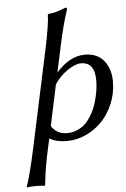

<svg xmlns="http://www.w3.org/2000/svg" viewBox="-61 -742 669 1022"><g transform="rotate(-5 273.0 -230.5)"><path d="M286.1 -500 256.8 -363.8V-358.9Q328.1 -439.9 409.2 -439.9Q475.6 -439.9 510.7 -396Q545.9 -352.1 545.9 -285.2Q545.9 -223.6 523.2 -168.5Q500.5 -113.3 463.4 -74.5Q426.3 -35.6 376.7 -12.9Q327.1 9.8 274.9 9.8Q217.8 9.8 182.1 -12.2L171.9 33.2Q147.9 138.2 138.2 233.9L134.8 236.8Q118.2 233.9 88.9 233.9Q60.5 233.9 41 236.8L40 233.9Q62.5 169.9 91.8 33.2L202.1 -481.9Q231 -617.2 231.9 -669.9L234.9 -672.9Q246.6 -673.8 257.3 -675.5Q268.1 -677.2 278.6 -680.4Q289.1 -683.6 295.4 -685.8Q301.8 -688 313.5 -692.4Q325.2 -696.8 329.1 -698.2Q335.9 -698.2 335.9 -690.9V-688Q310.5 -614.7 286.1 -500ZM383.8 -396Q353.5 -396 310.1 -365.7Q266.6 -335.4 242.2 -295.9L195.8 -77.1Q224.1 -32.2 278.8 -32.2Q309.1 -32.2 335.2 -43.7Q361.3 -55.2 379.2 -73.5Q397 -91.8 411.4 -116.5Q425.8 -141.1 434.3 -166Q442.9 -190.9 448.5 -217Q454.1 -243.2 456.1 -263.2Q458 -283.2 458 -298.8Q458 -396 383.8 -396Z"/></g></svg>

Font: Linear Smooth
Style: Italic
Weight: 400
Designer: Philipp H. Poll, Flanker
Foundry: Philipp H. Poll, reworked by Flanker
Version: Version 1.061 | FøM Fix